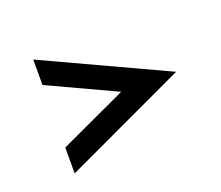

<svg xmlns="http://www.w3.org/2000/svg" viewBox="-66 -460 572 496"><g transform="rotate(-20 220.0 -212.5)"><path d="M64 -369 400 -213 64 -56V-127L249 -213L64 -299Z"/></g></svg>

Font: Timtura
Style: Regular
Weight: 400
Version: Version 1.0